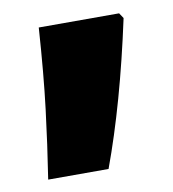

<svg xmlns="http://www.w3.org/2000/svg" viewBox="-50 -225 383 426"><g transform="rotate(-10 141.5 -12.0)"><path d="M245 -180 253 -168Q213 18 162 156H26Q38 79 47.5 1.5Q57 -76 64 -180Z"/></g></svg>

Font: CMG Sans ExtraBold
Style: Regular
Weight: 800
Designer: Julieta Ulanovsky
Foundry: Julieta Ulanovsky
Version: Version 7.200